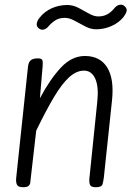

<svg xmlns="http://www.w3.org/2000/svg" viewBox="-20 -786 586 806"><path d="M77 0Q56 0 51 -11.2Q46 -22.5 48 -39.5L97.5 -506Q99.5 -524.5 108.8 -532.8Q118 -541 139.5 -541Q154.5 -541 157.5 -533.8Q160.5 -526.5 159 -508L147.5 -373.5Q189.5 -452.5 235.2 -501.8Q281 -551 336.5 -551Q400 -551 430 -502.8Q460 -454.5 450 -362.5L416 -41.5Q414 -25.5 410.5 -12.8Q407 0 382 0Q361.5 0 357.5 -11Q353.5 -22 355.5 -39.5L388.5 -360.5Q395 -422 379.8 -455.8Q364.5 -489.5 332.5 -489.5Q301 -489.5 270.5 -462Q240 -434.5 206.8 -378.8Q173.5 -323 132 -237.5L109.5 -41.5Q108.5 -29.5 107.2 -20.2Q106 -11 99.8 -5.5Q93.5 0 77 0ZM140.5 -669Q132.5 -676.5 134.5 -688.2Q136.5 -700 146.5 -712Q165.5 -736.5 196 -750.8Q226.5 -765 262.5 -765Q286.5 -765 309.5 -753Q332.5 -741 353.5 -729Q374.5 -717 392.5 -717Q414 -717 430.5 -726Q447 -735 461 -752.5Q470.5 -764 483.2 -766Q496 -768 504 -759Q514 -750 511.5 -739.2Q509 -728.5 498.5 -714.5Q479 -690.5 448.2 -676.8Q417.5 -663 383.5 -663Q361 -663 338 -675Q315 -687 293.2 -699Q271.5 -711 252 -711Q228.5 -711 212.5 -700.8Q196.5 -690.5 184 -676Q173.5 -663 161.5 -661.5Q149.5 -660 140.5 -669Z"/></svg>

Font: Edu SA Hand
Style: Regular
Weight: 400
Designer: Tina and Corey Anderson, Eben Sorkin, Mirko Velimirovic
Foundry: Google for Education
Version: Version 2.000